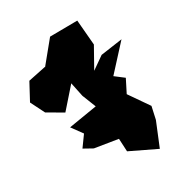

<svg xmlns="http://www.w3.org/2000/svg" viewBox="-131 -847 849 928"><g transform="rotate(-20 293.5 -383.5)"><path d="M20 -449 72 -379 164 -345 239 -468 269 -393 312 -323 161 -270 214 -219 182 -153 234 -135 364 -137 380 -67 533 -24 563 -162 566 -233 473 -327 496 -403 442 -431 540 -585 424 -547 364 -487 406 -607 370 -743 220 -715 147 -585 146 -586 53 -549Z"/></g></svg>

Font: Camosport
Style: Regular
Weight: 400
Version: Version 001.000